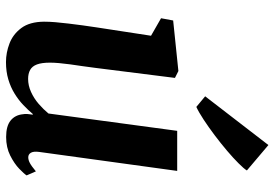

<svg xmlns="http://www.w3.org/2000/svg" viewBox="-158 -750 918 642"><g transform="rotate(90 301.0 -429.0)"><path d="M187.5 10Q156 10 125.2 -1.8Q94.5 -13.5 73.8 -41.2Q53 -69 52.5 -117Q52.5 -134.5 54.2 -155.2Q56 -176 58.8 -199.2Q61.5 -222.5 64.8 -246.2Q68 -270 71.5 -292.5L99.5 -475L41 -508.5L48.5 -549L217.5 -566.5L240.5 -555L207 -289Q204.5 -267.5 201.2 -246Q198 -224.5 195.2 -204.5Q192.5 -184.5 191 -167.5Q189.5 -150.5 189.5 -137Q189.5 -109.5 195.5 -93.5Q201.5 -77.5 213.8 -70.8Q226 -64 244 -64Q266 -64 287.5 -73.8Q309 -83.5 327.2 -99.2Q345.5 -115 359.5 -132L417.5 -562.5H551.5L488 -101Q485.5 -82 490.8 -73.2Q496 -64.5 506 -64.5Q515 -64.5 525 -69.8Q535 -75 553 -90L566.5 -59Q561.5 -51 544.5 -34.5Q527.5 -18 500.2 -4.2Q473 9.5 438 9.5Q401.5 9.5 383 -5.5Q364.5 -20.5 362 -46.5Q361.5 -49 361.2 -52.8Q361 -56.5 361.2 -61Q361.5 -65.5 362.2 -70.2Q363 -75 363.5 -79L361.5 -80Q348 -64 331.2 -48Q314.5 -32 293 -18.8Q271.5 -5.5 245.5 2.2Q219.5 10 187.5 10ZM302 -656 465 -867.5 550 -795.5Q544 -785.5 526.2 -767.8Q508.5 -750 483.8 -729Q459 -708 431.8 -687.5Q404.5 -667 379.8 -650.8Q355 -634.5 337.5 -626.5Z"/></g></svg>

Font: Merriweather 20pt
Style: Bold Italic
Weight: 700
Italic angle: -7.8°
Version: Version 2.101